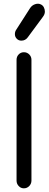

<svg xmlns="http://www.w3.org/2000/svg" viewBox="-20 -1014 264 1044"><path d="M110 10Q93 10 81.5 -2.5Q70 -15 70 -32V-689Q70 -706 81.5 -718Q93 -730 110 -730Q127 -730 139 -718Q151 -706 151 -689V-32Q151 -15 139 -2.5Q127 10 110 10ZM96 -793Q81 -793 71 -803.5Q61 -814 61 -828Q61 -842 68 -852L143 -969Q153 -985 170.5 -991Q188 -997 202 -990Q213 -985 218.5 -974Q224 -963 224 -951Q224 -944 221.5 -937Q219 -930 213 -922L131 -811Q118 -793 96 -793Z"/></svg>

Font: National Park
Style: Regular
Weight: 400
Designer: Andrea Herstowski, Ben Hoepner
Version: Version 1.009